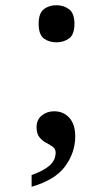

<svg xmlns="http://www.w3.org/2000/svg" viewBox="-20 -561 384 735"><path d="M101 154V109Q147 93 170 72.5Q193 52 193 23Q193 9 182 1Q171 -7 156.5 -14.5Q142 -22 131 -35.5Q120 -49 120 -74Q120 -103 140 -119Q160 -135 187 -135Q223 -135 245.5 -110Q268 -85 268 -39Q268 23 229.5 75.5Q191 128 101 154ZM196 -399Q167 -399 147.5 -414Q128 -429 128 -470Q128 -510 147.5 -525.5Q167 -541 196 -541Q224 -541 244.5 -525.5Q265 -510 265 -470Q265 -429 244.5 -414Q224 -399 196 -399Z"/></svg>

Font: Noto Serif Khojki SemiBold
Style: Regular
Weight: 600
Version: Version 2.003